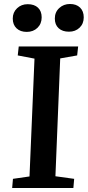

<svg xmlns="http://www.w3.org/2000/svg" viewBox="-20 -943 440 963"><path d="M153 -649 69 -665 74 -710H372L367 -665L282 -650L258 -59L352 -46L348 0H41L45 -46L128 -58ZM255 -850Q255 -882 277 -902.5Q299 -923 331 -923Q363 -923 381.5 -905Q400 -887 400 -856Q400 -824 379 -804Q358 -784 326 -784Q293 -784 274 -801.5Q255 -819 255 -850ZM44 -850Q44 -881 65.5 -901.5Q87 -922 119 -922Q152 -922 170.5 -904.5Q189 -887 189 -856Q189 -824 168 -803.5Q147 -783 114 -783Q82 -783 63 -801Q44 -819 44 -850Z"/></svg>

Font: Literata 36pt SemiBold
Style: Italic
Weight: 600
Italic angle: -2°
Designer: Latin by Veronika Burian and Jose Scaglione. Greek by Irene Vlachou. Cyrillic by Vera Evstafieva
Foundry: TypeTogether
Version: Version 3.002